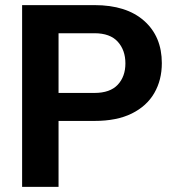

<svg xmlns="http://www.w3.org/2000/svg" viewBox="-20 -731 691 751"><path d="M209 0H66.5V-711H349.5Q474.5 -711 543.8 -649.5Q613 -588 613 -484Q613 -418 583.5 -367Q554 -316 495.5 -287Q437 -258 349.5 -258H209ZM349.5 -367.5Q410.5 -367.5 440.5 -399.5Q470.5 -431.5 470.5 -483Q470.5 -535 440.5 -568Q410.5 -601 349.5 -601H209V-367.5Z"/></svg>

Font: Roberto Sans
Style: Bold
Weight: 700
Designer: Google (font) & Cristiano Sobral (main changes)
Version: Version 1.000;October 12, 2021;FontCreator 14.0.0.2814 64-bi